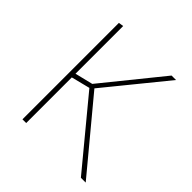

<svg xmlns="http://www.w3.org/2000/svg" viewBox="-150 -627 732 732"><g transform="rotate(45 216.0 -261.5)"><path d="M81 -520 101 -523V-266L179 -285L165 -273L365 -520H389L183 -267L186 -284L422 0H396L171 -272L184 -267L101 -246V0H81Z"/></g></svg>

Font: Murecho Thin
Style: Regular
Weight: 100
Designer: Neil Summerour
Foundry: Positype
Version: Version 1.010